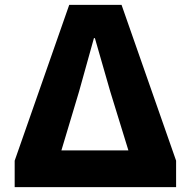

<svg xmlns="http://www.w3.org/2000/svg" viewBox="-20 -765 780 785"><path d="M40 0H700V-108L477 -745H263L40 -108ZM231 -150 303 -390 364 -609H368L431 -390L505 -150Z"/></svg>

Font: Noto Sans JP Black
Style: Regular
Weight: 900
Designer: Ryoko NISHIZUKA  (kana, bopomofo & ideographs); Paul D. Hunt (Latin, Greek & Cyrillic); Sandoll Communications , Soo-you
Foundry: Adobe
Version: Version 2.002;hotconv 1.0.116;makeotfexe 2.5.65601